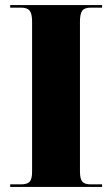

<svg xmlns="http://www.w3.org/2000/svg" viewBox="-20 -734 440 754"><path d="M20 0V-10H63Q87 -10 96.5 -20.5Q106 -31 106 -59V-650Q106 -680 96.5 -692Q87 -704 63 -704H20V-714H381V-704H336Q312 -704 303 -692Q294 -680 294 -649V-61Q294 -32 303 -21Q312 -10 336 -10H381V0Z"/></svg>

Font: Noto Serif Display SemiCondensed Black
Style: Regular
Weight: 900
Width: 4
Designer: Monotype Design Team
Foundry: Monotype Imaging Inc.
Version: Version 2.009